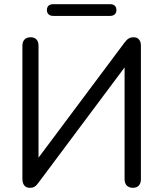

<svg xmlns="http://www.w3.org/2000/svg" viewBox="-20 -890 780 917"><path d="M122 7C143 7 151 0 165 -19L575 -568V-34C575 -8 590 7 615 7C639 7 653 -8 653 -34V-672C653 -697 640 -712 619 -712C599 -712 589 -705 575 -687L164 -137V-671C164 -697 151 -712 126 -712C101 -712 87 -697 87 -671V-36C87 -8 100 7 122 7ZM234 -814H506C525 -814 536 -825 536 -842C536 -860 525 -870 506 -870H234C215 -870 204 -860 204 -842C204 -825 215 -814 234 -814Z"/></svg>

Font: SN Pro Book
Style: Regular
Weight: 350
Designer: Tobias Whetton
Foundry: Supernotes
Version: Version 1.003;Glyphs 3.3 (3324)